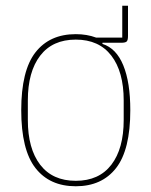

<svg xmlns="http://www.w3.org/2000/svg" viewBox="-20 -637 527 669"><path d="M426 -617V-512Q426 -497 421.5 -492.5Q417 -488 402 -488H337V-484Q385 -469 409.5 -409.5Q434 -350 434 -253Q434 -115 384.5 -51.5Q335 12 244 12Q153 12 103.5 -51.5Q54 -115 54 -253Q54 -391 103.5 -454.5Q153 -518 244 -518Q283 -518 315 -506H406V-617ZM244 -7Q325 -7 368 -63Q411 -119 411 -219V-287Q411 -387 368 -443Q325 -499 244 -499Q163 -499 120 -443Q77 -387 77 -287V-219Q77 -119 120 -63Q163 -7 244 -7Z"/></svg>

Font: IBM Plex Sans Cond Thin
Style: Regular
Weight: 100
Width: 3
Designer: Mike Abbink, Paul van der Laan, Pieter van Rosmalen
Foundry: Bold Monday
Version: Version 1.3